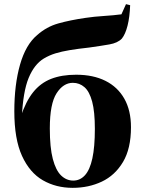

<svg xmlns="http://www.w3.org/2000/svg" viewBox="-20 -888 686 925"><path d="M330 17Q250 17 186.5 -19.5Q123 -56 86 -137Q49 -218 49 -352Q49 -480 76.5 -576.5Q104 -673 159 -719Q204 -759 260.5 -775Q317 -791 393 -802Q433 -808 480 -811Q527 -814 565 -819L587 -868L607 -863Q605 -806 594.5 -764.5Q584 -723 567 -702Q547 -681 507 -674Q467 -667 410 -659Q355 -653 316 -646.5Q277 -640 247.5 -631Q218 -622 191 -606Q145 -578 118 -512.5Q91 -447 85 -321L79 -323Q104 -399 139.5 -443.5Q175 -488 226 -508Q277 -528 347 -528Q429 -528 488 -498.5Q547 -469 579 -412.5Q611 -356 611 -275Q611 -172 572.5 -107.5Q534 -43 470.5 -13Q407 17 330 17ZM333 -18Q366 -18 389.5 -44Q413 -70 425 -125Q437 -180 437 -267Q437 -350 424 -398.5Q411 -447 387 -468Q363 -489 331 -489Q285 -489 252.5 -438.5Q220 -388 220 -269Q220 -177 234.5 -122Q249 -67 274.5 -42.5Q300 -18 333 -18Z"/></svg>

Font: Noto Serif JP Black
Style: Regular
Weight: 900
Designer: Ryoko NISHIZUKA 西塚涼子 (kana & ideographs); Frank Grießhammer (Latin, Greek & Cyrillic); Wenlong ZHANG 张文龙 (bopomofo); San
Foundry: Adobe
Version: Version 2.003-H1;hotconv 1.1.1;makeotfexe 2.6.0